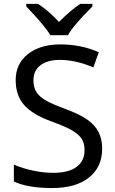

<svg xmlns="http://www.w3.org/2000/svg" viewBox="-20 -951 589 981"><path d="M502 -190.9Q502 -97.7 434.6 -43.9Q367.2 9.8 247.1 9.8Q120.1 9.8 50.8 -23.9V-109.9Q96.2 -90.3 150.1 -79.1Q204.1 -67.9 251 -67.9Q331.1 -67.9 371.6 -98.6Q412.1 -129.4 412.1 -183.1Q412.1 -218.8 397.5 -241.7Q382.8 -264.6 348.4 -284.7Q314 -304.7 244.1 -330.1Q145 -366.2 102.5 -415.3Q60.1 -464.4 60.1 -542Q60.1 -625.5 122.8 -674.8Q185.5 -724.1 288.1 -724.1Q395 -724.1 484.9 -684.1L457 -606.9Q365.2 -645 286.1 -645Q222.7 -645 186.8 -617.7Q150.9 -590.3 150.9 -541Q150.9 -505.9 164.8 -482.7Q178.7 -459.5 209.7 -440.4Q240.7 -421.4 307.1 -397Q386.7 -367.7 425.8 -340.1Q464.8 -312.5 483.4 -276.6Q502 -240.7 502 -190.9ZM114.3 -931.2H174.3Q230 -895 281.2 -838.9Q342.8 -900.4 390.1 -931.2H452.1V-918Q352.1 -817.9 327.1 -771H237.3Q208 -820.8 114.3 -918Z"/></svg>

Font: NotoSans
Style: Regular
Weight: 400
Designer: Monotype Design team
Foundry: Monotype Imaging Inc.
Version: Version 1.04; ttfautohint (v1.4.1)